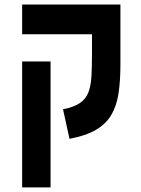

<svg xmlns="http://www.w3.org/2000/svg" viewBox="-20 -606 626 851"><path d="M513.7 -585.9V-454.1H78.1V-585.9ZM204.1 224.6H78.1V-333.5H204.1ZM387.7 -585.9H513.7V-318.4Q513.7 -246.1 505.1 -190.9Q496.6 -135.7 472.9 -95.9Q449.2 -56.2 404.8 -30.3Q360.4 -4.4 288.1 9.3L259.3 -121.6Q307.6 -131.3 334 -149.2Q360.4 -167 371.6 -196Q382.8 -225.1 385.3 -267.3Q387.7 -309.6 387.7 -367.2Z"/></svg>

Font: Cascadia Code
Style: Regular
Weight: 400
Monospace: yes
Designer: Aaron Bell
Foundry: Saja Typeworks
Version: Version 2106.017